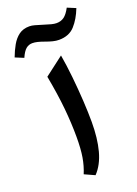

<svg xmlns="http://www.w3.org/2000/svg" viewBox="-270 -988 758 1064"><g transform="rotate(-20 109.5 -455.5)"><path d="M37.6 -893.1Q51.8 -893.1 69.1 -888.2Q86.4 -883.3 113.3 -875Q139.2 -866.7 156.2 -862.3Q173.3 -857.9 186.5 -857.9Q212.4 -857.9 231.2 -871.6Q250 -885.3 268.1 -919.4L317.4 -898.9Q294.9 -840.8 261 -803.5Q227.1 -766.1 167.5 -766.1Q150.4 -766.1 131.6 -770.8Q112.8 -775.4 88.9 -784.2Q67.4 -792 51.3 -795.9Q35.2 -799.8 21 -799.8Q0 -799.8 -16.4 -786.4Q-32.7 -772.9 -47.9 -738.3L-97.7 -758.8Q-84 -795.4 -66.7 -825.9Q-49.3 -856.4 -24.4 -874.8Q0.5 -893.1 37.6 -893.1ZM147.5 -681.2Q158.2 -619.6 165.8 -546.4Q173.3 -473.1 177.5 -402.6Q181.6 -332 181.6 -277.3Q181.6 -180.7 162.4 -108.6Q143.1 -36.6 100.6 7.8L40.5 -19.5Q58.1 -61.5 66.2 -109.4Q74.2 -157.2 74.2 -228Q74.2 -307.1 65.7 -395.8Q57.1 -484.4 36.1 -596.2Z"/></g></svg>

Font: Pinar SemiBold
Style: Regular
Weight: 600
Designer: Amin Abedi
Version: Version 3.000